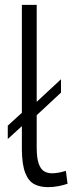

<svg xmlns="http://www.w3.org/2000/svg" viewBox="-20 -760 298 790"><path d="M177 10Q145 10 121.5 -2Q98 -14 84.5 -47Q71 -80 70 -142V-241L12 -188V-243L70 -296V-740H131V-341L231 -434V-379L131 -286V-154Q131 -109 139.5 -86Q148 -63 162 -55Q176 -47 194 -47Q206 -47 220.5 -49.5Q235 -52 251 -57L258 -4Q241 2 220 6Q199 10 177 10Z"/></svg>

Font: Georama Light
Style: Regular
Weight: 300
Designer: Jean-Baptiste Levee
Foundry: Production Type
Version: Version 1.000